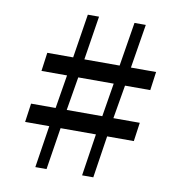

<svg xmlns="http://www.w3.org/2000/svg" viewBox="-85 -849 877 928"><g transform="rotate(10 354.0 -385.0)"><path d="M181.5 -206.5H63L76 -298.5H196.5L223.5 -463H98L110.5 -554H237.5L271.5 -769.5H326.5L292.5 -554H465.5L500.5 -769.5H556L521 -554H644.5L632 -463H508L480 -298.5H609.5L596.5 -206.5H465.5L434 0H379L410.5 -206.5H237L204.5 0H149.5ZM425.5 -298.5 452.5 -463H278.5L251 -298.5Z"/></g></svg>

Font: Merriweather Text Regular
Style: Bold
Weight: 700
Designer: Eben Sorkin
Foundry: Eben Sorkin
Version: Version 2.100; ttfautohint (v1.7.19-72a1) -l 8 -r 50 -G 200 